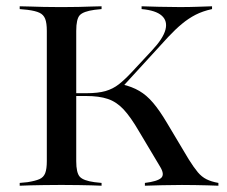

<svg xmlns="http://www.w3.org/2000/svg" viewBox="-20 -591 723 611"><path d="M166.1 -2.4Q141.1 -2.4 118.5 -2Q96 -1.6 77 -1.2Q58.1 -0.8 42.7 0V-8.9L67.7 -11.3Q92.7 -15.3 105.6 -21Q118.5 -26.6 123.8 -39.9Q129 -53.2 129 -78.2V-492.7Q129 -517.7 123.8 -531Q118.5 -544.4 105.6 -550.4Q92.7 -556.5 67.7 -559.7L42.7 -562.1V-571Q58.1 -571 77 -570.2Q96 -569.4 118.5 -569Q141.1 -568.5 166.1 -568.5H175H183.9Q208.9 -568.5 230.6 -569Q252.4 -569.4 270.6 -570.2Q288.7 -571 303.2 -571V-562.1L280.6 -559.7Q245.2 -554.8 233.9 -542.7Q222.6 -530.6 222.6 -492.7V-78.2Q222.6 -41.1 233.9 -28.6Q245.2 -16.1 280.6 -11.3L303.2 -8.9V0Q288.7 -0.8 270.6 -1.2Q252.4 -1.6 230.6 -2Q208.9 -2.4 183.9 -2.4H175ZM441.1 0V-8.9Q480.6 -13.7 492.7 -24.6Q504.8 -35.5 489.5 -60.5L422.6 -172.6Q396 -218.5 373.4 -242.7Q350.8 -266.9 323 -276.2Q295.2 -285.5 254 -285.5H215.3V-294.4H254.8Q291.9 -294.4 315.7 -301.2Q339.5 -308.1 358.5 -323Q377.4 -337.9 399.2 -361.3L463.7 -430.6Q499.2 -468.5 506.5 -496.4Q513.7 -524.2 494.8 -541.1Q475.8 -558.1 430.6 -562.1V-571Q454.8 -570.2 486.3 -569.4Q517.7 -568.5 551.6 -568.5Q582.3 -568.5 606.5 -569.4Q630.6 -570.2 654.8 -571V-562.1Q625 -555.6 602.4 -544Q579.8 -532.3 559.3 -515.3Q538.7 -498.4 515.3 -473.4L366.9 -311.3L368.5 -322.6Q400 -315.3 423.4 -301.6Q446.8 -287.9 467.3 -263.7Q487.9 -239.5 511.3 -200L580.6 -83.9Q596.8 -58.1 609.3 -43.1Q621.8 -28.2 637.1 -20.6Q652.4 -12.9 675 -8.9V0Q658.1 -0.8 639.9 -1.2Q621.8 -1.6 601.6 -2Q581.5 -2.4 558.9 -2.4Q523.4 -2.4 496.4 -1.6Q469.4 -0.8 441.1 0Z"/></svg>

Font: Playfair 144pt SemiExpanded Medium
Style: Regular
Weight: 500
Width: 6
Designer: Claus Eggers Sørensen
Foundry: Claus Eggers Sørensen
Version: Version 2.203